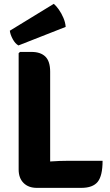

<svg xmlns="http://www.w3.org/2000/svg" viewBox="-20 -954 562 978"><path d="M502.5 -135Q502.5 -59 477.8 -28Q453 3 393.5 3H168Q125 3 100 -22Q75 -47 75 -90.5V-683L82 -689.5H140.5Q186.5 -689.5 211 -665.8Q235.5 -642 235.5 -588.5V-131.5Q284.5 -135 329 -135ZM254 -934.5Q266 -924.5 279.5 -905.5Q293 -886.5 303 -863Q313 -839.5 314.5 -817L74 -722.5Q57.5 -731.5 45 -754.5Q32.5 -777.5 30 -797.5Z"/></svg>

Font: Signika SC
Style: Bold
Weight: 700
Designer: Anna Giedryś
Foundry: Anna Giedryś
Version: Version 2.000; ttfautohint (v1.8.3) -l 8 -r 50 -G 200 -x 9 -